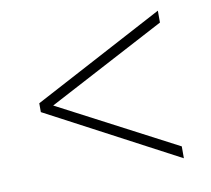

<svg xmlns="http://www.w3.org/2000/svg" viewBox="-61 -668 681 620"><g transform="rotate(-10 279.5 -358.0)"><path d="M494 -116 65 -343V-372L494 -600V-561L108 -357L494 -155Z"/></g></svg>

Font: Noto Serif Armenian ExtraLight
Style: Regular
Weight: 250
Version: Version 2.007